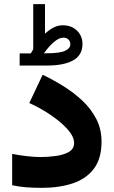

<svg xmlns="http://www.w3.org/2000/svg" viewBox="-20 -906 548 925"><path d="M128.4 -648.9Q131.3 -654.3 134.8 -659.2Q138.2 -664.1 140.1 -668.9V-886.2H196.8V-743.7Q216.8 -762.2 237.8 -773.2Q258.8 -784.2 282.7 -784.2Q324.7 -784.2 351.1 -758.3Q377.4 -732.4 377.4 -693.4Q377 -640.1 332.5 -615.2Q288.1 -590.3 207.5 -590.3H74.7V-648.9ZM207 -649.4Q268.6 -649.4 293.7 -661.4Q318.8 -673.3 318.8 -691.9Q318.8 -706.5 309.8 -715.6Q300.8 -724.6 285.2 -724.6Q265.1 -724.6 241 -704.6Q216.8 -684.6 191.4 -648.9ZM173.8 -149.4Q209.5 -149.4 247.3 -154.3Q285.2 -159.2 311 -173.6Q336.9 -188 336.9 -217.3Q336.9 -248 305.4 -283.2Q273.9 -318.4 224.6 -351.8Q175.3 -385.3 121.1 -409.7L185.5 -545.9Q235.4 -522 285.4 -491Q335.4 -460 377.2 -420.7Q418.9 -381.3 444.1 -332.5Q469.2 -283.7 469.2 -223.6Q469.2 -142.1 432.4 -93.3Q395.5 -44.4 330.6 -22.7Q265.6 -1 181.2 -1Q140.6 -1 106.2 -3.7Q71.8 -6.3 38.6 -13.7V-164.6Q70.3 -158.2 108.4 -153.8Q146.5 -149.4 173.8 -149.4Z"/></svg>

Font: Vazirmatn FD Black
Style: Regular
Weight: 900
Designer: Saber Rastikerdar
Foundry: Saber Rastikerdar
Version: Version 33.003